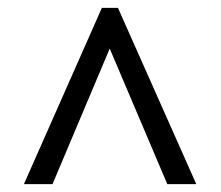

<svg xmlns="http://www.w3.org/2000/svg" viewBox="-20 -734 563 490"><path d="M240 -714H281L481 -264H407L260 -610L114 -264H41Z"/></svg>

Font: Noto Serif Sinhala SemiCondensed SemiBold
Style: Regular
Weight: 600
Width: 4
Designer: Jelle Bosma - Monotype Design Team
Foundry: Monotype Imaging Inc.
Version: Version 2.007; ttfautohint (v1.8.4.7-5d5b)